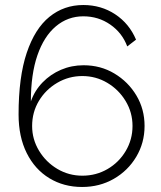

<svg xmlns="http://www.w3.org/2000/svg" viewBox="-20 -735 640 765"><path d="M556 -233Q556 -300 523.5 -354.5Q491 -409 436 -442Q381 -475 313 -475Q265 -475 223 -457Q181 -439 149.5 -406.5Q118 -374 103 -331Q103 -439 129 -514.5Q155 -590 202.5 -630Q250 -670 312 -670Q372 -670 419.5 -637Q467 -604 487 -550L522 -577Q495 -641 439 -678Q383 -715 312 -715Q235 -715 177 -668Q119 -621 86.5 -524.5Q54 -428 54 -279Q54 -190 86.5 -125Q119 -60 176.5 -25Q234 10 307 10Q377 10 433.5 -22.5Q490 -55 523 -110.5Q556 -166 556 -233ZM308 -35Q254 -35 208.5 -62Q163 -89 135.5 -134.5Q108 -180 108 -233Q108 -288 135 -333Q162 -378 208 -405Q254 -432 308 -432Q362 -432 407.5 -405Q453 -378 480.5 -332.5Q508 -287 508 -233Q508 -179 481 -133.5Q454 -88 408.5 -61.5Q363 -35 308 -35Z"/></svg>

Font: Raleway Thin Light
Style: Regular
Weight: 300
Version: Version 4.026